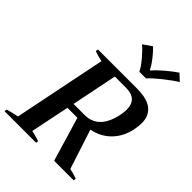

<svg xmlns="http://www.w3.org/2000/svg" viewBox="-283 -1094 1225 1225"><g transform="rotate(45 330.0 -481.5)"><path d="M304 -922 363 -963Q389 -938 416.5 -902.5Q444 -867 455 -841H459Q481 -867 523 -903Q565 -939 601 -963L645 -922Q608 -900 553.5 -856.5Q499 -813 476 -786H416Q404 -813 367.5 -856.5Q331 -900 304 -922ZM456 -304 543 -36Q583 -28 612 -16L609 0H433L344 -299H254L200 -36Q232 -30 273 -16L270 0H-15L-12 -17Q37 -31 70 -37L197 -663Q158 -671 126 -683L129 -700H478Q574 -700 616.5 -664.5Q659 -629 659 -564Q659 -542 652 -503Q636 -424 584.5 -371.5Q533 -319 456 -304ZM530 -558Q530 -654 427 -654H327L264 -344H364Q490 -344 524 -505Q530 -534 530 -558Z"/></g></svg>

Font: Trirong SemiBold
Style: Italic
Weight: 600
Italic angle: -12°
Designer: Katatrad Team
Foundry: CadsonDemak
Version: Version 1.001